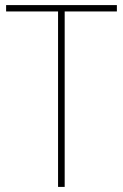

<svg xmlns="http://www.w3.org/2000/svg" viewBox="-20 -734 483 754"><path d="M234 0H208V-689H4V-714H439V-689H234Z"/></svg>

Font: Noto Sans Khmer UI SemiCondensed Thin
Style: Regular
Weight: 100
Width: 4
Designer: Danh Hong and the Monotype Design Team
Foundry: Monotype Imaging Inc.
Version: Version 2.002; ttfautohint (v1.8.4.7-5d5b)